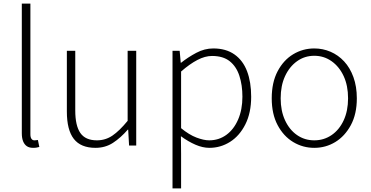

<svg xmlns="http://www.w3.org/2000/svg" viewBox="-20 -814 2073 1074"><path d="M165 13Q144 13 130.5 4Q117 -5 109.5 -23Q102 -41 102 -69V-794H150V-63Q150 -46 156 -37.5Q162 -29 172 -29Q176 -29 180 -29.5Q184 -30 192 -31L200 8Q192 10 185 11.5Q178 13 165 13Z M514 13Q432 13 393 -37Q354 -87 354 -190V-530H401V-196Q401 -111 429.5 -70Q458 -29 522 -29Q570 -29 609 -55.5Q648 -82 694 -138V-530H742V0H702L697 -89H695Q655 -43 612 -15Q569 13 514 13Z M945 240V-530H985L991 -463H993Q1032 -494 1078 -518.5Q1124 -543 1173 -543Q1244 -543 1291.5 -509.5Q1339 -476 1362 -415.5Q1385 -355 1385 -273Q1385 -183 1352.5 -118.5Q1320 -54 1267 -20.5Q1214 13 1151 13Q1114 13 1073.5 -4.5Q1033 -22 992 -52L993 46V240ZM1150 -29Q1204 -29 1246 -59.5Q1288 -90 1312 -145.5Q1336 -201 1336 -273Q1336 -338 1319 -390Q1302 -442 1265 -471.5Q1228 -501 1166 -501Q1127 -501 1084 -478.5Q1041 -456 993 -414V-97Q1038 -60 1079 -44.5Q1120 -29 1150 -29Z M1738 13Q1674 13 1620 -19.5Q1566 -52 1533 -114Q1500 -176 1500 -264Q1500 -353 1533 -415.5Q1566 -478 1620 -510.5Q1674 -543 1738 -543Q1786 -543 1829 -524.5Q1872 -506 1905 -470.5Q1938 -435 1957 -382.5Q1976 -330 1976 -264Q1976 -176 1942.5 -114Q1909 -52 1855.5 -19.5Q1802 13 1738 13ZM1738 -29Q1792 -29 1835 -58.5Q1878 -88 1902.5 -141Q1927 -194 1927 -264Q1927 -335 1902.5 -388Q1878 -441 1835 -471.5Q1792 -502 1738 -502Q1684 -502 1641.5 -471.5Q1599 -441 1574.5 -388Q1550 -335 1550 -264Q1550 -194 1574.5 -141Q1599 -88 1641.5 -58.5Q1684 -29 1738 -29Z"/></svg>

Font: Noto Sans KR Thin ExtraLight
Style: Regular
Weight: 250
Version: Version 2.004-H2;hotconv 1.0.118;makeotfexe 2.5.65603